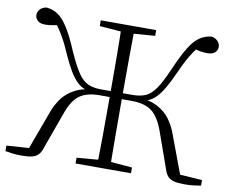

<svg xmlns="http://www.w3.org/2000/svg" viewBox="-80 -843 1155 955"><g transform="rotate(10 497.0 -365.5)"><path d="M357 0V-29L488 -40H506L637 -29V0ZM357 -694V-723H637V-694L506 -684H488ZM464 0Q466 -83 466.5 -170Q467 -257 467 -359V-374Q467 -471 466.5 -556Q466 -641 464 -723H530Q529 -642 528.5 -557Q528 -472 528 -374V-359Q528 -258 528.5 -170.5Q529 -83 530 0ZM806 -48 741 -231Q716 -301 679.5 -328Q643 -355 578 -355H497V-385H575Q615 -385 642 -396.5Q669 -408 692.5 -442Q716 -476 746 -545Q778 -619 803.5 -660Q829 -701 855.5 -718.5Q882 -736 915 -739Q935 -735 946.5 -722.5Q958 -710 958 -694Q958 -678 945.5 -666Q933 -654 906 -654Q888 -654 867 -658Q846 -662 820 -668L872 -692Q852 -668 836.5 -645.5Q821 -623 807 -596.5Q793 -570 776 -532Q753 -481 734 -449Q715 -417 696 -398.5Q677 -380 654.5 -371.5Q632 -363 601 -358L603 -378Q666 -375 705.5 -354Q745 -333 768.5 -301Q792 -269 806 -231L884 -22L857 -37L991 -28V0Q976 3 954.5 5.5Q933 8 907 8Q875 8 855.5 3Q836 -2 824.5 -14Q813 -26 806 -48ZM188 -48Q181 -26 169.5 -14Q158 -2 138.5 3Q119 8 87 8Q62 8 40.5 5.5Q19 3 3 0V-28L138 -37L111 -22L188 -231Q202 -269 225.5 -301Q249 -333 289 -354Q329 -375 391 -378L392 -358Q362 -363 339.5 -371.5Q317 -380 298 -398.5Q279 -417 260 -449Q241 -481 218 -532Q202 -570 187.5 -596.5Q173 -623 158 -645.5Q143 -668 123 -692L173 -668Q150 -662 128.5 -658Q107 -654 88 -654Q62 -654 49.5 -666Q37 -678 37 -694Q37 -710 48 -722.5Q59 -735 80 -739Q113 -736 139 -718.5Q165 -701 191 -660Q217 -619 248 -545Q279 -476 302.5 -442Q326 -408 353 -396.5Q380 -385 419 -385H498V-355H416Q351 -355 314.5 -328Q278 -301 254 -231Z"/></g></svg>

Font: Noto Serif TC
Style: Regular
Weight: 200
Designer: Ryoko NISHIZUKA 西塚涼子 (kana & ideographs); Frank Grießhammer (Latin, Greek & Cyrillic); Wenlong ZHANG 张文龙 (bopomofo); San
Foundry: Adobe
Version: Version 2.001;hotconv 1.1.0;makeotfexe 2.6.0